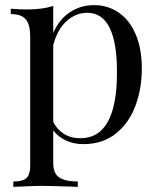

<svg xmlns="http://www.w3.org/2000/svg" viewBox="-20 -549 621 750"><path d="M534 -281Q534 -204 509.5 -137Q485 -70 433.5 -28Q382 14 305 14Q267 14 236 -1Q205 -16 188 -40V88Q188 129 212 144.5Q236 160 284 160V181L261 180Q168 177 140 177Q116 177 32 181V160Q69 160 83.5 146.5Q98 133 98 98V-406Q98 -452 81 -473Q64 -494 22 -494V-515Q53 -512 84 -512Q147 -512 188 -526V-420Q210 -472 252 -500.5Q294 -529 348 -529Q401 -529 443.5 -500Q486 -471 510 -415Q534 -359 534 -281ZM437 -267Q437 -499 321 -499Q276 -499 240 -466.5Q204 -434 188 -373V-73Q202 -44 229 -26.5Q256 -9 294 -9Q437 -9 437 -267Z"/></svg>

Font: Myanmar April Display
Style: Regular
Weight: 400
Designer: Khon Soe Zaw Thu
Foundry: Myanmar OS
Version: Version 2.50 April 12, 2019